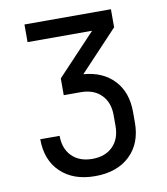

<svg xmlns="http://www.w3.org/2000/svg" viewBox="-83 -800 766 879"><g transform="rotate(-10 300.0 -360.0)"><path d="M289 10Q188 10 129 -46.5Q70 -103 70 -200H160Q160 -140 195 -105Q230 -70 290 -70Q350 -70 385 -105Q420 -140 420 -200V-250Q420 -310 385 -345Q350 -380 290 -380H211V-458L390 -648H90V-730H492V-646L316 -459Q406 -452 458 -396.5Q510 -341 510 -250V-200Q510 -103 450.5 -46.5Q391 10 289 10Z"/></g></svg>

Font: JetBrains Mono NL
Style: Regular
Weight: 400
Monospace: yes
Designer: Philipp Nurullin, Konstantin Bulenkov
Foundry: JetBrains
Version: Version 2.305; ttfautohint (v1.8.4.7-5d5b)